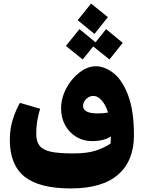

<svg xmlns="http://www.w3.org/2000/svg" viewBox="-20 -790 815 1075"><path d="M730 -33Q730 110 641.5 187.5Q553 265 376 265Q200 265 117.5 199Q35 133 35 -7Q35 -70 52.5 -124Q70 -178 92 -214L205 -181Q197 -159 190 -121Q183 -83 183 -40Q183 3 202 26.5Q221 50 265 59.5Q309 69 391 69Q467 69 515 53.5Q563 38 599 14Q601 -14 601 -26Q562 0 494 0Q447 0 407.5 -23.5Q368 -47 345 -88.5Q322 -130 322 -183Q322 -240 351 -295Q380 -350 425.5 -384.5Q471 -419 516 -419Q565 -419 614 -382Q663 -345 696.5 -258.5Q730 -172 730 -33ZM526 -155Q561 -155 585 -160Q571 -204 549 -228.5Q527 -253 503 -253Q480 -253 462.5 -235.5Q445 -218 445 -196Q445 -177 465 -166Q485 -155 526 -155ZM509 -600 415 -677 490 -770 584 -694ZM593 -457 502 -530 443 -457 349 -533 425 -627 515 -553 574 -627 667 -550Z"/></svg>

Font: FiraGO Heavy
Style: Italic
Weight: 900
Italic angle: -8°
Designer: bBox Type GmbH
Foundry: bBox Type GmbH
Version: Version 1.001